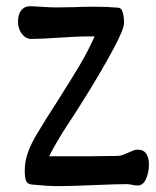

<svg xmlns="http://www.w3.org/2000/svg" viewBox="-20 -597 509 625"><path d="M289.6 5.4Q279.3 5.9 240.2 7.3Q201.2 8.8 167 8.8Q135.3 8.8 85.4 3.9Q70.3 2.9 65.4 -7.3Q60.5 -17.6 60.5 -41Q60.5 -71.3 71 -100.8Q81.5 -130.4 101.6 -163.1Q128.9 -209 165 -264.6Q211.9 -338.4 239.3 -384.5Q266.6 -430.7 288.1 -478.5H268.6Q242.7 -478.5 210.2 -476.6Q177.7 -474.6 169.4 -474.1Q106.9 -470.2 82.5 -470.2Q64 -470.2 51.3 -486.6Q38.6 -502.9 38.6 -527.3Q38.6 -550.8 49.3 -563.7Q60.1 -576.7 76.7 -576.7Q88.4 -576.7 117.7 -574.7Q147 -572.8 159.2 -572.8Q178.7 -572.8 221.7 -573.7Q253.9 -575.2 288.1 -575.2Q327.6 -575.2 366.7 -571.8Q376 -570.3 379.9 -555.4Q383.8 -540.5 383.8 -522.5Q383.8 -502 348.4 -436.3Q313 -370.6 268.3 -298.1Q223.6 -225.6 196.8 -186Q184.6 -167.5 166 -136Q147.5 -104.5 140.1 -88.4H256.3H276.9Q304.7 -88.4 318.4 -88.9L360.8 -89.4Q369.6 -89.4 377.7 -92Q385.7 -94.7 397.5 -100.1Q409.2 -105.5 415.3 -107.7Q421.4 -109.9 428.2 -109.9Q447.3 -109.9 456.1 -96.4Q464.8 -83 464.8 -61.5Q464.8 -36.1 455.3 -14.6Q445.8 6.8 428.2 6.8Q419.4 6.8 409.7 4.4Q397.9 2.4 391.6 2.4Q360.8 2.4 289.6 5.4Z"/></svg>

Font: Dekko
Style: Regular
Weight: 400
Designer: Multiple
Foundry: Sorkin Type
Version: Version 2.001